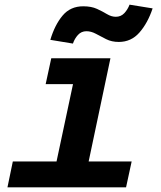

<svg xmlns="http://www.w3.org/2000/svg" viewBox="-20 -804 690 824"><path d="M199 0 317 -554H454L337 0ZM12 0 35 -111H545L521 0ZM176 -443 200 -554H386L362 -443ZM293 -617 196 -633Q215 -697 248.5 -737Q282 -777 337 -777Q372 -777 396 -766Q420 -755 439 -743.5Q458 -732 477 -732Q499 -732 513.5 -747.5Q528 -763 536 -784L635 -768Q614 -705 578.5 -664.5Q543 -624 490 -624Q459 -624 435.5 -636Q412 -648 391.5 -659Q371 -670 351 -670Q329 -670 314.5 -654Q300 -638 293 -617Z"/></svg>

Font: Azeret Mono Thin SemiBold
Style: Italic
Weight: 600
Italic angle: -12°
Version: Version 1.002